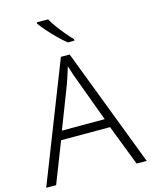

<svg xmlns="http://www.w3.org/2000/svg" viewBox="-137 -1035 882 1122"><g transform="rotate(-15 304.0 -474.0)"><path d="M547 0 452 -246H156L60 0H0L281 -717H334L608 0ZM339 -556Q333 -570 323 -600Q313 -630 306 -653Q298 -626 289 -600Q280 -574 274 -555L175 -299H434ZM265 -948Q277 -926 297.5 -898Q318 -870 340.5 -843Q363 -816 382 -797V-788H342Q317 -808 289 -835.5Q261 -863 236.5 -891Q212 -919 197 -940V-948Z"/></g></svg>

Font: Noto Sans Myanmar Light
Style: Regular
Weight: 300
Designer: Monotype Design Team
Foundry: Monotype Imaging Inc.
Version: Version 2.107; ttfautohint (v1.8.4.7-5d5b)